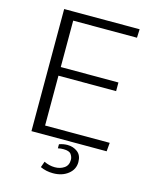

<svg xmlns="http://www.w3.org/2000/svg" viewBox="-132 -795 854 1079"><g transform="rotate(15 295.0 -256.0)"><path d="M104.5 0V-710.4H543.5L541.5 -660.6H170.4V-390.6H505.9V-340.3H170.4V-50.3H546.4L542 0ZM282.2 197.3Q242.2 197.3 208 181.6L220.2 147Q234.9 154.3 251 158.2Q267.1 162.1 283.2 162.1Q314.5 162.1 337.4 146.5Q360.4 130.9 360.4 98.6Q360.4 82 349.6 66.7Q338.9 51.3 305.2 51.3Q297.9 51.3 290 52Q282.2 52.7 272.9 54.7V31.2Q296.4 22.5 320.8 22.5Q354.5 22.5 379.4 41.5Q404.3 60.5 404.3 100.1Q404.3 142.6 369.6 169.9Q335 197.3 282.2 197.3Z"/></g></svg>

Font: Comme ExtraLight
Style: Regular
Weight: 250
Version: Version 1.000;gftools[0.9.27]